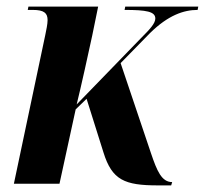

<svg xmlns="http://www.w3.org/2000/svg" viewBox="-20 -556 620 581"><path d="M458 5H498L501 -5C469 -5 455 -39 437 -92L345 -365L434 -456C489 -510 536 -526 578 -526L580 -536H359L357 -526C423 -526 450 -521 450 -500C450 -485 433 -467 407 -441L212 -240C224 -288 249 -401 259 -448L277 -536H66L64 -526H79C114 -526 124 -516 124 -495C124 -483 120 -465 117 -450L22 0H160L209 -225L242 -257L293 -95C319 -11 357 5 458 5Z"/></svg>

Font: Noto Serif Display Condensed
Style: Bold Italic
Weight: 700
Width: 3
Italic angle: -12°
Designer: Monotype Design Team
Foundry: Monotype Imaging Inc.
Version: Version 2.009